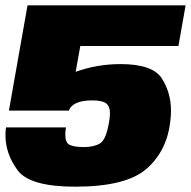

<svg xmlns="http://www.w3.org/2000/svg" viewBox="-34 -695 718 722"><path d="M249 7Q77.5 7 32 -55Q-13.5 -117 -13.5 -186.5Q-13.5 -201 -11.5 -216H214Q211.5 -200 211.5 -188Q211.5 -158.5 228 -150.2Q244.5 -142 281.5 -142Q319.5 -142 342.2 -155.8Q365 -169.5 376 -235.5Q379.5 -255 379.5 -269Q379.5 -295.5 364.8 -306.5Q350 -317.5 312.5 -317.5Q276 -317.5 253.5 -307.5Q231 -297.5 225 -279H-0.5L69.5 -675H664L637 -522H268L250.5 -425Q331.5 -454 419 -454Q540.5 -454 574.8 -399.8Q609 -345.5 609 -279Q609 -260 606.5 -239.5Q594 -127.5 517 -60.2Q440 7 249 7Z"/></svg>

Font: Rudi
Style: Regular
Weight: 400
Italic angle: -10°
Designer: Tyler Finck
Foundry: Etcetera Type Company
Version: Version 1.111; ttfautohint (v1.8.4)